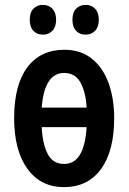

<svg xmlns="http://www.w3.org/2000/svg" viewBox="-20 -757 527 787"><path d="M448 -273Q448 -138 394 -64Q340 10 242 10Q147 10 92.5 -65Q38 -140 38 -273Q38 -409 92 -481Q146 -553 244 -553Q311 -553 356.5 -516.5Q402 -480 425 -416.5Q448 -353 448 -273ZM243 -458Q162 -458 151 -316H335Q332 -377 310.5 -417.5Q289 -458 243 -458ZM243 -85Q326 -85 335 -236H151Q154 -169 175 -127Q196 -85 243 -85ZM102 -676Q102 -706 117 -721.5Q132 -737 156 -737Q180 -737 195 -721Q210 -705 210 -676Q210 -647 195 -631Q180 -615 156 -615Q132 -615 117 -630.5Q102 -646 102 -676ZM277 -676Q277 -706 292 -721.5Q307 -737 331 -737Q355 -737 370 -721Q385 -705 385 -676Q385 -647 370 -631Q355 -615 331 -615Q306 -615 291.5 -631Q277 -647 277 -676Z"/></svg>

Font: Noto Sans ExtraCondensed SemiBold
Style: Regular
Weight: 600
Width: 2
Designer: Monotype Design Team
Foundry: Monotype Imaging Inc.
Version: Version 2.013; ttfautohint (v1.8.4.7-5d5b)